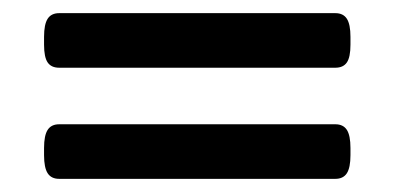

<svg xmlns="http://www.w3.org/2000/svg" viewBox="-20 -371 600 292"><path d="M47 -303V-315Q47 -334 52.5 -342.5Q58 -351 70 -351H490Q502 -351 507.5 -342.5Q513 -334 513 -315V-303Q513 -284 507.5 -276Q502 -268 490 -268H70Q58 -268 52.5 -276Q47 -284 47 -303ZM47 -135V-146Q47 -165 52.5 -173.5Q58 -182 70 -182H490Q502 -182 507.5 -173.5Q513 -165 513 -146V-135Q513 -116 507.5 -107.5Q502 -99 490 -99H70Q58 -99 52.5 -107.5Q47 -116 47 -135Z"/></svg>

Font: Asap-Medium
Style: Regular
Weight: 500
Designer: Pablo Cosgaya
Foundry: Omnibus-Type
Version: Version 2.000; ttfautohint (v1.8)